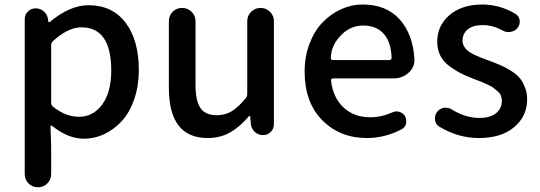

<svg xmlns="http://www.w3.org/2000/svg" viewBox="-20 -584 2333 830"><path d="M86.9 168V-501Q86.9 -520.5 100.6 -534.2Q114.3 -547.9 133.8 -547.9Q154.3 -547.9 169.4 -534.7Q184.6 -521.5 187.5 -501L189.5 -489.3Q190.4 -487.3 191.9 -487.3Q193.4 -487.3 194.3 -488.3Q282.2 -561.5 362.3 -561.5Q465.8 -561.5 522.9 -485.8Q580.1 -410.2 580.1 -281.2Q580.1 -212.9 560.5 -155.8Q541 -98.6 507.8 -62Q474.6 -25.4 432.1 -4.9Q389.6 15.6 342.8 15.6Q274.4 15.6 205.1 -40Q203.1 -42 200.7 -41Q198.2 -40 198.2 -37.1L201.2 47.9V168Q201.2 192.4 184.6 209Q168 225.6 144 225.6Q120.1 225.6 103.5 209Q86.9 192.4 86.9 168ZM321.3 -79.1Q382.8 -79.1 421.9 -132.3Q460.9 -185.5 460.9 -279.3Q460.9 -465.8 332 -465.8Q273.4 -465.8 208 -405.3Q201.2 -398.4 201.2 -388.7V-139.6Q201.2 -128.9 209 -123Q263.7 -79.1 321.3 -79.1Z M877.9 12.7Q710 12.7 710 -204.1V-492.2Q710 -516.6 726.6 -533.2Q743.2 -549.8 767.1 -549.8Q791 -549.8 808.1 -533.2Q825.2 -516.6 825.2 -492.2V-217.8Q825.2 -147.5 846.7 -116.7Q868.2 -85.9 917 -85.9Q953.1 -85.9 981.4 -103Q1009.8 -120.1 1043 -160.2Q1048.8 -168 1048.8 -177.7V-492.2Q1048.8 -516.6 1065.9 -533.2Q1083 -549.8 1106.4 -549.8Q1129.9 -549.8 1147 -533.2Q1164.1 -516.6 1164.1 -492.2V-46.9Q1164.1 -27.3 1150.4 -13.7Q1136.7 0 1117.2 0Q1096.7 0 1082 -13.2Q1067.4 -26.4 1064.5 -46.9L1061.5 -81.1Q1060.5 -83 1059.1 -83Q1057.6 -83 1056.6 -82Q1016.6 -35.2 974.1 -11.2Q931.6 12.7 877.9 12.7Z M1565.4 12.7Q1449.2 12.7 1373 -64.5Q1296.9 -141.6 1296.9 -274.4Q1296.9 -338.9 1317.9 -394.5Q1338.9 -450.2 1374 -486.8Q1409.2 -523.4 1454.1 -543.9Q1499 -564.5 1547.9 -564.5Q1649.4 -564.5 1707 -501Q1764.6 -437.5 1771.5 -330.1Q1771.5 -327.1 1771.5 -324.2Q1771.5 -292 1746.1 -269.5Q1719.7 -245.1 1681.6 -245.1H1419.9Q1416 -245.1 1413.1 -242.2Q1410.2 -239.3 1411.1 -235.4Q1419.9 -161.1 1465.3 -119.1Q1510.7 -77.1 1580.1 -77.1Q1628.9 -77.1 1674.8 -97.7Q1684.6 -102.5 1694.3 -102.5Q1700.2 -102.5 1706.1 -100.6Q1722.7 -95.7 1731.4 -81.1Q1736.3 -71.3 1736.3 -60.5Q1736.3 -54.7 1735.4 -48.8Q1730.5 -32.2 1714.8 -24.4Q1643.6 12.7 1565.4 12.7ZM1410.2 -332Q1410.2 -329.1 1412.1 -327.1Q1415 -324.2 1418.9 -324.2H1663.1Q1667 -324.2 1669.9 -327.1Q1672.9 -330.1 1672.9 -333Q1672.9 -334 1672.9 -334Q1670.9 -401.4 1639.2 -437.5Q1607.4 -473.6 1549.8 -473.6Q1498 -473.6 1459 -436.5Q1410.2 -389.6 1410.2 -332Z M2049.8 12.7Q1960.9 12.7 1879.9 -36.1Q1863.3 -45.9 1860.4 -65.4Q1860.4 -69.3 1860.4 -73.2Q1860.4 -87.9 1869.1 -99.6Q1880.9 -115.2 1899.4 -118.2Q1903.3 -118.2 1907.2 -118.2Q1921.9 -118.2 1933.6 -110.4Q1992.2 -74.2 2052.7 -74.2Q2099.6 -74.2 2124.5 -94.7Q2149.4 -115.2 2149.4 -148.4Q2149.4 -160.2 2145.5 -170.4Q2141.6 -180.7 2130.4 -189.9Q2119.1 -199.2 2111.8 -205.1Q2104.5 -210.9 2085 -219.7Q2065.4 -228.5 2058.1 -231.4Q2050.8 -234.4 2027.3 -243.2Q1994.1 -255.9 1971.2 -267.6Q1948.2 -279.3 1922.4 -298.3Q1896.5 -317.4 1883.3 -343.8Q1870.1 -370.1 1870.1 -403.3Q1870.1 -473.6 1923.3 -519Q1976.6 -564.5 2065.4 -564.5Q2139.6 -564.5 2208 -524.4Q2223.6 -514.6 2226.6 -496.1Q2226.6 -493.2 2226.6 -489.3Q2226.6 -475.6 2217.8 -463.9Q2206.1 -449.2 2187.5 -446.3Q2183.6 -445.3 2178.7 -445.3Q2165 -445.3 2153.3 -452.1Q2109.4 -475.6 2067.4 -475.6Q2024.4 -475.6 2002 -457Q1979.5 -438.5 1979.5 -408.2Q1979.5 -395.5 1985.8 -384.3Q1992.2 -373 2000.5 -365.7Q2008.8 -358.4 2025.4 -350.1Q2042 -341.8 2053.2 -337.4Q2064.5 -333 2086.9 -324.2Q2092.8 -322.3 2096.7 -321.3Q2126 -309.6 2143.6 -302.2Q2161.1 -294.9 2186 -279.8Q2210.9 -264.6 2224.6 -249Q2238.3 -233.4 2248.5 -208.5Q2258.8 -183.6 2258.8 -154.3Q2258.8 -82 2203.1 -34.7Q2147.5 12.7 2049.8 12.7Z"/></svg>

Font: Gen Jyuu GothicX Medium
Style: Regular
Weight: 500
Designer: Ryoko NISHIZUKA (kana &amp; ideographs); Paul D. Hunt (Latin, Greek &amp; Cyrillic); Wenlong ZHANG (bopomofo); Sandoll C
Version: Version 1.058.20140828